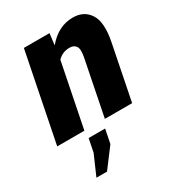

<svg xmlns="http://www.w3.org/2000/svg" viewBox="-188 -646 904 995"><g transform="rotate(-30 264.0 -148.0)"><path d="M401.9 -538.1Q468.8 -538.1 501.5 -486.8Q534.2 -435.5 512.7 -327.6L447.3 0H284.2L349.6 -328.1Q359.4 -376 347.2 -393.6Q335 -411.1 309.6 -411.1Q266.6 -411.1 237.8 -380.9L161.6 0H-1L104.5 -528.3H257.8L249.5 -460Q314.5 -538.1 401.9 -538.1ZM243.7 127.4 157.2 242.2H93.8L146 122.6L161.6 43.9H260.3Z"/></g></svg>

Font: Roboto-BlackItalic
Style: Italic
Weight: 900
Italic angle: -12°
Designer: Google
Version: Version 1.100141; 2013